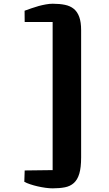

<svg xmlns="http://www.w3.org/2000/svg" viewBox="-20 -901 586 1033"><path d="M263.2 14.2V-782.7H112.8Q112.8 -797.9 112.5 -813Q112.3 -828.1 112.3 -843.3Q129.9 -849.6 149.2 -856.4Q168.5 -863.3 188.2 -868.7Q208 -874 227.3 -877.4Q246.6 -880.9 263.7 -880.9Q300.8 -880.9 329.3 -875Q357.9 -869.1 377.2 -853.3Q396.5 -837.4 406.5 -809.6Q416.5 -781.7 416.5 -738.3V-54.2Q416.5 0.5 406.7 33.2Q397 65.9 377.4 83.5Q357.9 101.1 329.3 106.7Q300.8 112.3 263.2 112.3Q246.1 112.3 224.9 109.4Q203.6 106.4 182.4 101.6Q161.1 96.7 142.1 90.3Q123 84 110.8 77.1L112.8 16.1Z"/></svg>

Font: Merriweather
Style: Heavy
Weight: 900
Version: Version 1.003